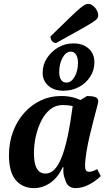

<svg xmlns="http://www.w3.org/2000/svg" viewBox="-20 -956 570 988"><path d="M155.4 12Q95.6 12 60.8 -29.5Q26.1 -70.9 26.1 -157Q26.1 -222 46.7 -277.5Q67.2 -333 104 -374.5Q140.7 -416 189.5 -439Q238.2 -462 294 -462Q337.7 -462 372.8 -450Q407.9 -438.1 436.7 -408.1L421.1 -370.7Q410 -381.7 382.5 -398.6Q355.1 -415.5 302.3 -415.5Q266.5 -415.5 238.7 -393.3Q210.9 -371.1 192.4 -334.2Q173.9 -297.3 164.3 -254.2Q154.7 -211.2 154.7 -169.1Q154.7 -135.3 160.6 -111.4Q166.6 -87.5 180 -75.2Q193.4 -62.9 214 -62.9Q238.2 -62.9 258.4 -82.2Q278.7 -101.5 296 -143.6Q313.4 -185.6 327.9 -253.5Q342.4 -321.5 355.2 -417.7L427.7 -462Q452.8 -462 469.2 -456.9Q485.6 -451.8 485.6 -434.4Q485.6 -429.5 478.8 -403.6Q472 -377.6 462 -339.6Q452 -301.7 441.7 -258.2Q431.5 -214.6 424.7 -173.6Q417.9 -132.6 417.9 -101.2Q417.9 -85 423.1 -78.5Q428.4 -72 439.5 -72Q447.8 -72 458.1 -75.6Q468.5 -79.2 480.2 -85.8L498.5 -49.8Q473.5 -24.8 438.4 -6.4Q403.4 12 369.6 12Q346.9 12 333.2 0.1Q319.6 -11.9 314.7 -33.9Q308.7 -46.8 306.8 -62.7Q304.9 -78.6 306.6 -95.5H302.6Q278.3 -42.4 238.9 -15.2Q199.4 12 155.4 12ZM305.7 -489.1Q257.8 -489.1 228.6 -515Q199.4 -540.9 199.4 -581.5Q199.4 -622.2 221.3 -656.4Q243.3 -690.7 279.3 -711.7Q315.3 -732.7 357.2 -732.7Q407.2 -732.7 436.5 -705.8Q465.8 -679 465.8 -635.7Q465.8 -594.7 444.2 -561.4Q422.7 -528.1 386.6 -508.6Q350.6 -489.1 305.7 -489.1ZM321.9 -531Q346.7 -531 363.9 -560.9Q381.2 -590.8 381.2 -633.2Q381.2 -659.2 371.5 -674.7Q361.8 -690.3 343.3 -690.3Q319.7 -690.3 302.1 -659.2Q284.6 -628.1 284.6 -584.7Q284.6 -559.7 294.3 -545.3Q304.1 -531 321.9 -531ZM268.1 -734.4Q258.2 -734.4 248.9 -743.5Q239.6 -752.5 239.6 -768.4Q301.5 -828.9 336.7 -862.8Q372 -896.8 390.2 -912.2Q408.4 -927.5 417.1 -931.7Q425.8 -936 433.7 -936Q446.2 -936 458.1 -926.9Q470.1 -917.8 477.7 -903.9Q485.4 -890 485.4 -875.5Q485.4 -868.5 480.7 -861.2Q476 -854 456.2 -841.1Q436.3 -828.1 391.8 -803.2Q347.3 -778.3 268.1 -734.4Z"/></svg>

Font: Petrona
Style: Italic
Weight: 400
Italic angle: -9°
Designer: Ringo R. Seeber
Foundry: Ringo R. Seeber
Version: Version 2.001; ttfautohint (v1.8.3)